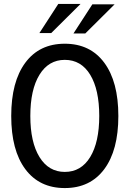

<svg xmlns="http://www.w3.org/2000/svg" viewBox="-20 -937 658 975"><path d="M309 -715Q438 -715 509.5 -618.5Q581 -522 581 -348Q581 -174 509.5 -78Q438 18 309 18Q180 18 108.5 -78Q37 -174 37 -348Q37 -522 108.5 -618.5Q180 -715 309 -715ZM309 -633Q227 -633 180.5 -557.5Q134 -482 134 -348Q134 -215 180.5 -139.5Q227 -64 309 -64Q392 -64 438 -139.5Q484 -215 484 -348Q484 -482 438 -557.5Q392 -633 309 -633ZM180 -769 276 -917H389L240 -769ZM353 -767 449 -915H562L413 -767Z"/></svg>

Font: Fragment Mono SC
Style: Regular
Weight: 400
Monospace: yes
Designer: Wei Huang based on Nimbus Sans by URW Studio, based on Helvetica by Max Miedinger.
Foundry: Wei Huang
Version: Version 1.012; ttfautohint (v1.8.4.7-5d5b)